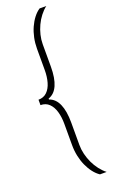

<svg xmlns="http://www.w3.org/2000/svg" viewBox="-171 -782 578 971"><g transform="rotate(-20 118.0 -296.5)"><path d="M186 150Q168 138 153 118.5Q138 99 127 74.5Q116 50 110 21.5Q104 -7 104 -37V-152Q104 -188 95.5 -217.5Q87 -247 69 -264.5Q51 -282 23 -282V-311Q51 -311 69 -328.5Q87 -346 95.5 -375.5Q104 -405 104 -441V-556Q104 -586 110 -614.5Q116 -643 127 -667.5Q138 -692 153 -711.5Q168 -731 186 -743H222Q204 -729 188.5 -709Q173 -689 162 -665.5Q151 -642 145 -617Q139 -592 139 -568V-447Q139 -385 122.5 -347.5Q106 -310 73 -299V-294Q106 -283 122.5 -245.5Q139 -208 139 -146V-25Q139 -1 145 24Q151 49 162 72.5Q173 96 188.5 116Q204 136 222 150Z"/></g></svg>

Font: Saira Thin Condensed
Style: Regular
Weight: 100
Width: 3
Version: Version 1.101